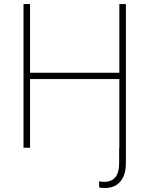

<svg xmlns="http://www.w3.org/2000/svg" viewBox="-20 -727 735 945"><path d="M567.4 0V-337.9H127.9V0H95.7V-707H127.9V-369.1H567.4V-707H599.6V76.2Q599.6 134.3 572.5 166.3Q545.4 198.2 497.1 198.2Q478 198.2 467.8 195.3V165Q476.6 168 492.2 168Q566.4 168 566.4 76.2V0Z"/></svg>

Font: Pretendard Std Thin
Style: Regular
Weight: 100
Designer: Base glyphs from Inter by Rasmus Andersson; Hangeul glyphs from Noto Sans CJK(Source Han Sans) by Jang Soo-young and Kan
Foundry: Kil Hyung-jin
Version: Version 1.309